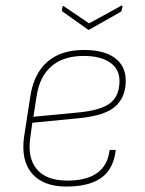

<svg xmlns="http://www.w3.org/2000/svg" viewBox="-20 -675 535 707"><path d="M225 12Q139 12 97.5 -36.5Q56 -85 69 -174L92 -322Q105 -405 155 -448Q205 -491 289 -491Q363 -491 403 -461.5Q443 -432 443 -378Q443 -317 404.5 -283Q366 -249 273 -240L99 -223L92 -172Q80 -95 115 -52.5Q150 -10 228 -10Q298 -10 337 -37.5Q376 -65 383 -119Q383 -123 387 -123H402Q406 -123 406 -119Q400 -75 379 -46Q358 -17 319 -2.5Q280 12 225 12ZM103 -245 270 -261Q352 -269 386 -295.5Q420 -322 420 -377Q420 -421 385 -445Q350 -469 288 -469Q214 -469 170 -431.5Q126 -394 115 -322ZM425 -653Q427 -655 429.5 -654.5Q432 -654 431 -651L428 -637Q427 -632 422 -630L309 -566Q307 -564 304 -566L211 -632Q207 -635 208 -639L210 -649Q211 -655 215 -652L308 -589Z"/></svg>

Font: Sofia Sans Thin
Style: Italic
Weight: 250
Italic angle: -9°
Version: Version 4.100-B